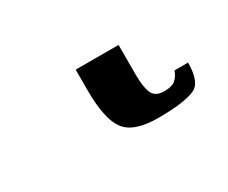

<svg xmlns="http://www.w3.org/2000/svg" viewBox="-43 -53 420 354"><g transform="rotate(-30 166.5 123.5)"><path d="M217.8 200.2Q165.5 200.2 147.7 176Q129.9 151.9 129.9 90.8V46.9H221.2V110.8Q221.2 137.2 227.1 150.1Q232.9 163.1 252 163.1Q267.6 163.1 275.1 157.2Q282.7 151.4 287.1 139.2H315.9Q315.9 181.2 295.9 189.9Q272.9 200.2 217.8 200.2Z"/></g></svg>

Font: Miedinger*
Style: Bold
Weight: 700
Version: Version 001.000